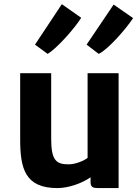

<svg xmlns="http://www.w3.org/2000/svg" viewBox="-20 -916 687 943"><path d="M79.1 -231.4C79.1 -88.4 103 7.8 262.2 7.8C316.4 7.8 383.8 -16.1 424.8 -45.4V-20.5C424.8 3.4 438 7.8 461.9 7.8H562.5V-556.6H410.2V-140.6C393.6 -127.4 352.5 -108.9 316.9 -108.9C258.3 -108.9 231.4 -126 231.4 -232.9V-556.6H79.1ZM213.9 -651.4C259.3 -677.7 347.7 -778.3 378.9 -828.6L283.7 -895.5L151.9 -696.8ZM464.8 -651.4C511.7 -672.9 602.5 -778.8 633.8 -827.1L538.1 -893.6L405.3 -696.8Z"/></svg>

Font: Merriweather Sans
Style: Bold
Weight: 700
Designer: Eben Sorkin ( eben@eyebytes.com )
Foundry: Eben Sorkin
Version: Version 1.003